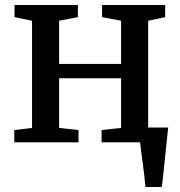

<svg xmlns="http://www.w3.org/2000/svg" viewBox="-20 -573 726 773"><path d="M565.5 180Q564 160 561.2 136.2Q558.5 112.5 555.2 87.8Q552 63 548.8 40.2Q545.5 17.5 544 0L500 -59.5H657Q655 -40 652.5 -15.8Q650 8.5 647.2 34.8Q644.5 61 641.8 87.2Q639 113.5 636.5 137.2Q634 161 631.5 180ZM37.5 0V-49.5L109 -58V-489.5L38.5 -504V-553H293.5V-504L218 -489.5V-315.5H467.5V-489.5L391 -504V-553H645V-504L576.5 -489.5V-58L648 -49.5V0H389V-49.5L467.5 -58V-258H218V-58L296 -49.5V0Z"/></svg>

Font: Merriweather 24pt Medium
Style: Regular
Weight: 500
Designer: Eben Sorkin
Foundry: Eben Sorkin
Version: Version 2.100